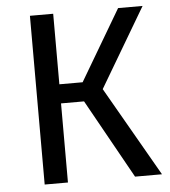

<svg xmlns="http://www.w3.org/2000/svg" viewBox="-51 -735 690 781"><g transform="rotate(-5 294.5 -344.5)"><path d="M579 0H469L289 -323H195V0H100V-689H195V-401H290L460 -689H560L369 -366Z"/></g></svg>

Font: Trujillo
Style: Regular
Weight: 400
Designer: Fira Sans original fonts by bBox Type GmbH, Carrois Corporate GbR, & Edenspiekermann AG / Changes by Cristiano Sobral
Foundry: Fira Sans original fonts by bBox Type GmbH, Carrois Corporate GbR, & Edenspiekermann AG / Changes by Cristiano Sobral
Version: Version 4.301;October 17, 2021;FontCreator 14.0.0.2814 64-bi